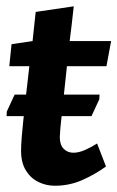

<svg xmlns="http://www.w3.org/2000/svg" viewBox="-20 -582 377 617"><path d="M1.1 -208.8 1.9 -223.8 27 -277.9H299.9L299.1 -262.9L274 -208.8ZM156.1 14.9Q128.1 14.9 103.2 2.7Q78.4 -9.5 63 -34.5Q47.7 -59.6 47.7 -97.8Q47.7 -106.6 48.2 -117.1Q48.8 -127.5 50.1 -144.4Q51.4 -161.2 54.3 -189.2Q57.3 -217.2 61.9 -260.8Q66.6 -304.4 74.3 -369.2H9.9L17.1 -440L84.7 -450Q86.7 -472.1 89.5 -495.4Q92.2 -518.7 94.7 -543.7L217 -561.7Q213.5 -532 210.5 -503.8Q207.4 -475.7 203.9 -450H337.1L322.1 -369.2H195.1Q184.8 -271.3 178.5 -214.1Q172.2 -156.9 172.2 -141.1Q172.2 -116.3 184.7 -103.8Q197.1 -91.2 216.1 -91.2Q233 -91.2 253.3 -100.1Q273.7 -109 292 -120.9L320.6 -47Q284.7 -21.1 243.7 -3.1Q202.8 14.9 156.1 14.9Z"/></svg>

Font: Ancizar Sans Thin
Style: Italic
Weight: 100
Italic angle: -4°
Designer: Cesar Puertas, Viviana Monsalve, Julian Moncada, Julian Prieto, Jose Castro, Mariel Hernandez, Felipe Aragon, Sara Alarc
Version: Version 8.100